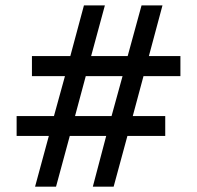

<svg xmlns="http://www.w3.org/2000/svg" viewBox="-20 -696 736 716"><path d="M515.1 -412.1 475.1 -263.2H596.2V-189H455.1L403.8 0H326.2L376 -189H240.2L189 0H110.8L162.1 -189H42V-263.2H181.2L222.2 -412.1H99.1V-486.8H242.2L293 -675.8H371.1L319.8 -486.8H456.1L507.8 -675.8H585.9L535.2 -486.8H652.8V-412.1ZM299.8 -412.1 259.8 -263.2H396L437 -412.1Z"/></svg>

Font: Lorenzo Sans Medium
Style: Regular
Weight: 500
Foundry: Intel Corporation
Version: Version 1.00; ttfautohint (v1.5)